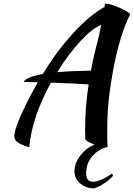

<svg xmlns="http://www.w3.org/2000/svg" viewBox="-20 -756 756 1085"><path d="M400.9 211.9Q400.9 166.5 433.8 123.3Q466.8 80.1 514.2 61Q494.6 54.2 479.7 45.7Q464.8 37.1 461.9 30.8Q460.9 13.7 460.9 -21Q460.9 -151.9 481 -278.8Q417 -283.7 268.1 -289.1Q214.4 -190.4 187 -109.9Q151.9 -9.3 146 76.2Q98.1 62 79.6 48.1Q61 34.2 61 13.2Q61 -19 96.4 -100.6Q131.8 -182.1 193.8 -291Q125.5 -293 113.8 -293Q124.5 -319.8 222.2 -337.9Q300.8 -467.8 394.8 -570.1Q488.8 -672.4 570.8 -716.8Q571.3 -720.2 571.8 -724.6Q572.3 -729 572.8 -731.7Q573.2 -734.4 573.2 -735.8Q601.1 -735.8 656.5 -711.7Q711.9 -687.5 715.8 -673.8Q681.6 -613.3 649.9 -495.8Q618.2 -378.4 598.1 -224.1Q585.9 -128.9 585.9 -19Q585.9 41 587.9 74.2Q540 84.5 503.4 124.8Q466.8 165 466.8 224.1Q466.8 271 505.9 271Q528.8 271 559.8 256.1Q590.8 241.2 612.8 225.1L619.1 236.8Q599.6 261.2 563 283.9Q526.4 306.6 505.9 309.1Q463.4 306.2 432.1 279.8Q400.9 253.4 400.9 211.9ZM532.2 -524.9Q541.5 -561 551.8 -615.2Q502 -596.7 434.1 -523.2Q366.2 -449.7 303.2 -348.1Q387.2 -355.5 494.1 -356.9Q506.8 -429.7 532.2 -524.9Z"/></svg>

Font: Kaushan Script
Style: Regular
Weight: 400
Designer: Pablo Impallari
Foundry: Pablo Impallari
Version: Version 1.002